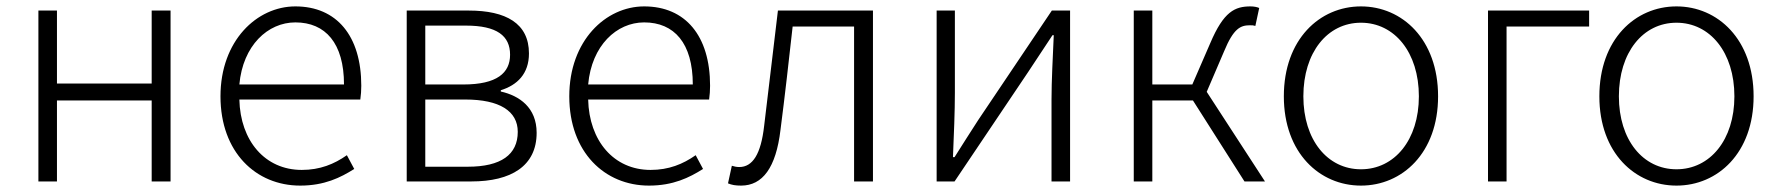

<svg xmlns="http://www.w3.org/2000/svg" viewBox="-20 -567 5556 600"><path d="M100 0H158V-253H454V0H513V-534H454V-306H158V-534H100Z M918 13C994 13 1044 -12 1087 -39L1064 -82C1024 -54 980 -36 923 -36C808 -36 731 -127 728 -256H1106C1108 -270 1109 -285 1109 -299C1109 -455 1032 -547 903 -547C783 -547 669 -440 669 -266C669 -91 780 13 918 13ZM728 -303C739 -425 817 -497 903 -497C997 -497 1055 -432 1055 -303Z M1251 0H1453C1577 0 1657 -48 1657 -152C1657 -231 1603 -268 1545 -281V-285C1596 -301 1633 -336 1633 -400C1633 -494 1561 -534 1445 -534H1251ZM1309 -303V-487H1436C1533 -487 1574 -455 1574 -396C1574 -339 1533 -303 1428 -303ZM1309 -46V-256H1434C1541 -256 1598 -220 1598 -155C1598 -84 1546 -46 1442 -46Z M2008 13C2084 13 2134 -12 2177 -39L2154 -82C2114 -54 2070 -36 2013 -36C1898 -36 1821 -127 1818 -256H2196C2198 -270 2199 -285 2199 -299C2199 -455 2122 -547 1993 -547C1873 -547 1759 -440 1759 -266C1759 -91 1870 13 2008 13ZM1818 -303C1829 -425 1907 -497 1993 -497C2087 -497 2145 -432 2145 -303Z M2296 13C2363 13 2405 -43 2419 -161C2433 -269 2445 -376 2457 -484H2649V0H2708V-534H2411C2397 -413 2382 -294 2368 -174C2358 -85 2332 -45 2290 -45C2281 -45 2274 -47 2267 -49L2255 6C2267 11 2278 13 2296 13Z M2907 0H2963L3193 -342C3215 -375 3247 -424 3269 -457H3273C3270 -387 3266 -315 3266 -256V0H3324V-534H3267L3037 -192C3016 -159 2984 -110 2963 -76H2958C2961 -147 2964 -219 2964 -277V-534H2907Z M3523 0H3581V-253H3708L3869 0H3933L3751 -280L3805 -406C3835 -479 3857 -488 3886 -488C3894 -488 3897 -488 3903 -486L3915 -542C3909 -545 3898 -547 3888 -547C3839 -547 3804 -531 3762 -432L3706 -303H3581V-534H3523Z M4233 13C4362 13 4474 -89 4474 -266C4474 -444 4362 -547 4233 -547C4104 -547 3992 -444 3992 -266C3992 -89 4104 13 4233 13ZM4233 -38C4128 -38 4053 -130 4053 -266C4053 -403 4128 -496 4233 -496C4338 -496 4414 -403 4414 -266C4414 -130 4338 -38 4233 -38Z M4630 0H4688V-484H4946V-534H4630Z M5219 13C5348 13 5460 -89 5460 -266C5460 -444 5348 -547 5219 -547C5090 -547 4978 -444 4978 -266C4978 -89 5090 13 5219 13ZM5219 -38C5114 -38 5039 -130 5039 -266C5039 -403 5114 -496 5219 -496C5324 -496 5400 -403 5400 -266C5400 -130 5324 -38 5219 -38Z"/></svg>

Font: Noto Sans KR Light
Style: Regular
Weight: 300
Designer: Ryoko NISHIZUKA 西塚涼子 (kana, bopomofo & ideographs); Paul D. Hunt (Latin, Greek & Cyrillic); Sandoll Communications 산돌커뮤니
Foundry: Adobe
Version: Version 2.004;hotconv 1.0.118;makeotfexe 2.5.65603